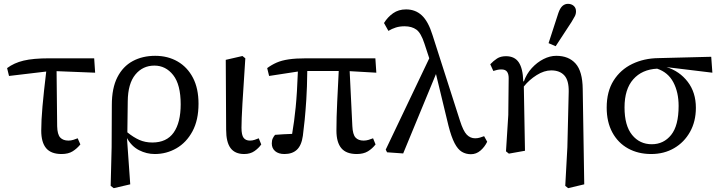

<svg xmlns="http://www.w3.org/2000/svg" viewBox="-20 -790 3746 1001"><path d="M27 -394 17 -435Q53 -462 103 -474Q153 -486 237 -486H471L476 -411L275 -419L278 -132Q279 -89 294 -73Q309 -57 337 -57Q350 -57 362.5 -61Q375 -65 385 -69L399 -37Q381 -15 358.5 -1Q336 13 301 13Q246 13 220.5 -17.5Q195 -48 195 -109Q195 -162 201.5 -235.5Q208 -309 221 -417Z M646 -262 644 -100Q676 -74 706.5 -60.5Q737 -47 774 -47Q849 -47 885.5 -99Q922 -151 922 -246Q922 -349 883 -398.5Q844 -448 785 -448Q724 -448 685.5 -401Q647 -354 646 -262ZM557 179 562 -23 563 -242Q563 -331 592 -387.5Q621 -444 672 -471.5Q723 -499 789 -499Q855 -499 906 -469.5Q957 -440 986 -384.5Q1015 -329 1015 -249Q1015 -164 983.5 -105.5Q952 -47 900 -17Q848 13 787 13Q744 13 705 -7Q666 -27 642 -70L659 171L573 191Z M1253 13Q1205 13 1182 -18Q1159 -49 1159 -114L1157 -478L1244 -498L1259 -486Q1249 -338 1244 -251Q1239 -164 1239 -124Q1239 -86 1250 -71.5Q1261 -57 1283 -57Q1296 -57 1307.5 -61Q1319 -65 1329 -69L1342 -37Q1329 -18 1307 -2.5Q1285 13 1253 13Z M1383 -394 1373 -435Q1396 -452 1422 -463.5Q1448 -475 1485 -480.5Q1522 -486 1577 -486H1937L1942 -411L1803 -419L1817 -132Q1819 -89 1833.5 -73Q1848 -57 1876 -57Q1889 -57 1902 -61Q1915 -65 1925 -69L1938 -37Q1921 -15 1898 -1Q1875 13 1840 13Q1785 13 1759.5 -17.5Q1734 -48 1734 -109Q1734 -177 1738 -258.5Q1742 -340 1746 -420H1582Q1581 -333 1577 -271.5Q1573 -210 1568.5 -165Q1564 -120 1559 -82Q1552 -32 1528 -9.5Q1504 13 1463 13Q1432 13 1414.5 -2Q1397 -17 1397 -42Q1397 -58 1402 -68.5Q1407 -79 1414 -87Q1435 -89 1457.5 -90Q1480 -91 1503 -92Q1514 -155 1521.5 -230.5Q1529 -306 1533 -417Z M2435 14Q2409 14 2388 1.5Q2367 -11 2350 -43.5Q2333 -76 2318 -135L2253 -404L2082 10L1998 4L1991 -10L2218 -486L2193 -562Q2175 -618 2151 -635.5Q2127 -653 2089 -653Q2064 -653 2043.5 -646.5Q2023 -640 2005 -629L1982 -670Q2001 -701 2029.5 -721Q2058 -741 2097 -741Q2146 -741 2179.5 -709.5Q2213 -678 2235 -607L2378 -161Q2395 -107 2413.5 -88Q2432 -69 2457 -69Q2471 -69 2481.5 -72.5Q2492 -76 2504 -80L2520 -51Q2507 -24 2485 -5Q2463 14 2435 14Z M2927 179 2938 -22 2945 -312Q2946 -371 2922 -397Q2898 -423 2854 -423Q2817 -423 2778 -398.5Q2739 -374 2711 -339L2717 -4L2633 11L2618 -1L2630 -191L2632 -383Q2632 -404 2623.5 -416Q2615 -428 2594 -428Q2582 -428 2571.5 -425.5Q2561 -423 2552 -420L2536 -455Q2553 -473 2571.5 -485Q2590 -497 2618 -497Q2663 -497 2684.5 -465Q2706 -433 2708 -367L2711 -365Q2725 -405 2752.5 -435Q2780 -465 2813.5 -482Q2847 -499 2880 -499Q2945 -499 2981 -458.5Q3017 -418 3018 -326L3026 171L2942 191ZM2840 -565 2891 -722Q2900 -748 2912.5 -759Q2925 -770 2941 -770Q2959 -770 2971 -759.5Q2983 -749 2983 -731Q2983 -717 2977 -705.5Q2971 -694 2960 -676L2877 -549Z M3375 13Q3307 13 3254.5 -16Q3202 -45 3172.5 -99.5Q3143 -154 3143 -229Q3143 -313 3179 -370Q3215 -427 3276 -456.5Q3337 -486 3412 -487L3688 -494L3694 -411L3455 -440Q3523 -419 3565.5 -363.5Q3608 -308 3608 -228Q3608 -157 3577.5 -102.5Q3547 -48 3494.5 -17.5Q3442 13 3375 13ZM3236 -230Q3236 -135 3275.5 -86.5Q3315 -38 3378 -38Q3440 -38 3479 -86.5Q3518 -135 3518 -238Q3518 -309 3490.5 -361Q3463 -413 3406 -432Q3327 -428 3281.5 -376.5Q3236 -325 3236 -230Z"/></svg>

Font: Source Serif 4 SmText
Style: Regular
Weight: 400
Designer: Frank Grießhammer
Foundry: Adobe
Version: Version 4.005;hotconv 1.1.0;makeotfexe 2.6.0